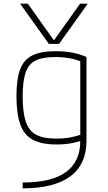

<svg xmlns="http://www.w3.org/2000/svg" viewBox="-20 -810 590 1050"><path d="M90 -790H132L273 -592H277L418 -790H460L303 -570H247ZM104 188Q262 188 340.5 131Q419 74 419 -39V-494L433 -469Q401 -484 363 -491Q325 -498 281 -498Q213 -498 174.5 -479Q136 -460 120 -413Q104 -366 104 -284Q104 -196 121 -145Q138 -94 178 -73Q218 -52 288 -52Q329 -52 364.5 -58.5Q400 -65 433 -78L442 -47Q413 -35 375 -27.5Q337 -20 288 -20Q208 -20 160 -45.5Q112 -71 91 -129Q70 -187 70 -284Q70 -377 90 -430.5Q110 -484 157 -507Q204 -530 284 -530Q384 -530 453 -498V-41Q453 88 365 154Q277 220 104 220Z"/></svg>

Font: M PLUS Code Latin SemiExpanded ExtraLight
Style: Regular
Weight: 250
Width: 6
Designer: Coji Morishita
Foundry: UNDERFOREST DESIGN
Version: Version 1.002; ttfautohint (v1.8.3)